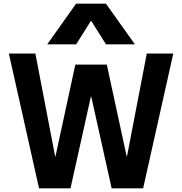

<svg xmlns="http://www.w3.org/2000/svg" viewBox="-20 -1020 987 1040"><path d="M191.4 0 28 -730H171.6L278.6 -173.3H280.6L388 -670H558.6L666 -173.3H668L775 -730H918.6L755.3 0H584.7L474.3 -496.7H472.3L361.9 0ZM236 -780 392 -1000H554L710.6 -780H554L474.3 -906.7H472.3L392.6 -780Z"/></svg>

Font: M PLUS 2 Thin
Style: Regular
Weight: 100
Designer: Coji Morishita
Foundry: UNDERFOREST DESIGN
Version: Version 1.001